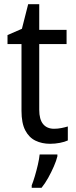

<svg xmlns="http://www.w3.org/2000/svg" viewBox="-20 -679 364 920"><path d="M239 -62Q257 -62 274.5 -65.5Q292 -69 305 -73V-6Q290 1 267 5.5Q244 10 220 10Q181 10 150 -5Q119 -20 101 -54.5Q83 -89 83 -148V-468H16V-511L85 -541L115 -659H168V-536H299V-468H168V-153Q168 -107 186.5 -84.5Q205 -62 239 -62ZM255 70Q250 91 238 118.5Q226 146 211 173Q196 200 179 221H132V209Q139 192 147 165Q155 138 161.5 110Q168 82 170 61H255Z"/></svg>

Font: Noto Sans Arabic SemiCondensed
Style: Regular
Weight: 400
Width: 4
Designer: Monotype Design Team, Nadine Chahine, Nizar Qandah and Khaled Hosny
Foundry: Monotype Imaging Inc.
Version: Version 2.012